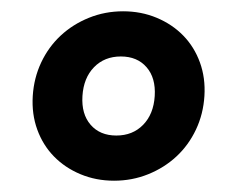

<svg xmlns="http://www.w3.org/2000/svg" viewBox="-20 -706 418 340"><path d="M182 -386Q150 -386 122.5 -397.5Q95 -409 75.5 -429Q56 -449 46 -476.5Q36 -504 38 -536Q40 -568 53 -595.5Q66 -623 87.5 -643Q109 -663 137.5 -674.5Q166 -686 198 -686Q230 -686 257.5 -674.5Q285 -663 304.5 -643Q324 -623 334 -595.5Q344 -568 342 -536Q340 -504 327 -476.5Q314 -449 292.5 -429Q271 -409 242.5 -397.5Q214 -386 182 -386ZM186 -466Q215 -466 233.5 -485Q252 -504 254 -536Q256 -568 239.5 -587Q223 -606 194 -606Q165 -606 146.5 -587Q128 -568 126 -536Q124 -504 140.5 -485Q157 -466 186 -466Z"/></svg>

Font: Kilde Sans Black
Style: Regular
Weight: 900
Italic angle: -3°
Designer: Paul D. Hunt
Foundry: Adobe Systems Incorporated
Version: Version 1.050;PS Version 1.000;hotconv 1.0.70;makeotf.lib2.5